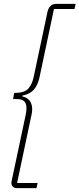

<svg xmlns="http://www.w3.org/2000/svg" viewBox="-20 -813 414 1000"><path d="M70 167Q51 167 44 156Q37 145 41 128L113 -211Q123 -256 112.5 -276.5Q102 -297 69 -297H48L54 -329H55Q108 -329 128 -352Q148 -375 156 -415L228 -754Q232 -771 243.5 -782Q255 -793 274 -793H374L368 -766H261L187 -416Q181 -386 169.5 -365Q158 -344 140 -332Q122 -320 96 -315V-311Q118 -306 130.5 -293Q143 -280 146.5 -259Q150 -238 143 -210L69 140H176L170 167Z"/></svg>

Font: Hubot Sans Condensed ExtraLight
Style: Italic
Weight: 200
Width: 3
Italic angle: -12.0243°
Designer: Deni Anggara
Foundry: GitHub, Inc., Subsidiary of Microsoft Corporation
Version: Version 2.000